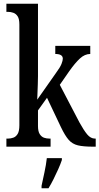

<svg xmlns="http://www.w3.org/2000/svg" viewBox="-20 -780 529 1021"><path d="M14 0V-43H23Q37 -43 51 -48Q65 -53 74 -68Q83 -83 83 -114V-650Q83 -679 74 -693Q65 -707 51 -712Q37 -717 23 -717H14V-760H182V-375Q182 -358 181 -329.5Q180 -301 179 -277Q178 -253 178 -250L277 -391Q300 -422 307 -440Q314 -458 314 -468Q314 -493 274 -493V-536H460V-493Q431 -493 405 -469Q379 -445 348 -401L298 -329L403 -128Q425 -88 443.5 -65.5Q462 -43 485 -43H489V0H477Q424 0 394.5 -7Q365 -14 345.5 -36Q326 -58 304 -104L230 -260L182 -193V-110Q182 -81 191.5 -66.5Q201 -52 214.5 -47.5Q228 -43 243 -43H249V0ZM201 208Q208 175 216.5 136Q225 97 229 61H309V71Q302 92 290 119Q278 146 264.5 173Q251 200 238 221H201Z"/></svg>

Font: Noto Serif Lao ExtraCondensed Medium
Style: Regular
Weight: 500
Width: 2
Designer: Monotype Design Team
Foundry: Monotype Imaging Inc.
Version: Version 2.003; ttfautohint (v1.8.4.7-5d5b)